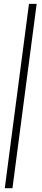

<svg xmlns="http://www.w3.org/2000/svg" viewBox="-20 -860 220 1000"><path d="M4.9 120.1 130.9 -839.8H170.9L44.9 120.1Z"/></svg>

Font: Cooper Hewitt
Style: Light Italic
Weight: 704
Designer: Village Type and Design LLC
Foundry: Cooper Hewitt Smithsonian Design Museum
Version: 1.000